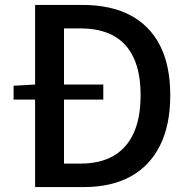

<svg xmlns="http://www.w3.org/2000/svg" viewBox="-20 -757 765 777"><path d="M35 -354V-410L124 -415H398V-354ZM122 0V-737H314Q428 -737 507 -695.5Q586 -654 627.5 -573Q669 -492 669 -371Q669 -251 627.5 -168Q586 -85 508 -42.5Q430 0 320 0ZM239 -95H306Q385 -95 439 -126Q493 -157 521 -218.5Q549 -280 549 -371Q549 -463 521 -523Q493 -583 439 -612.5Q385 -642 306 -642H239Z"/></svg>

Font: Noto Sans SC Thin Medium
Style: Regular
Weight: 500
Version: Version 2.004-H2;hotconv 1.0.118;makeotfexe 2.5.65603